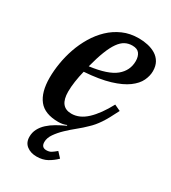

<svg xmlns="http://www.w3.org/2000/svg" viewBox="-182 -625 824 926"><g transform="rotate(30 230.0 -161.5)"><path d="M171 209Q138 209 116 192Q94 175 94 143Q94 119 104.5 99Q115 79 133 62.5Q151 46 174.5 32.5Q198 19 224 7V3Q204 12 178 12Q103 12 69.5 -30Q36 -72 36 -153Q36 -191 43 -234Q50 -277 64.5 -319Q79 -361 102 -399.5Q125 -438 156 -467.5Q187 -497 226.5 -514.5Q266 -532 315 -532Q341 -532 365.5 -526.5Q390 -521 409.5 -509Q429 -497 440.5 -477Q452 -457 452 -428Q452 -402 439 -374.5Q426 -347 393.5 -323Q361 -299 305 -282Q249 -265 164 -259Q156 -227 151.5 -196Q147 -165 147 -139Q147 -54 213 -54Q258 -54 298 -91.5Q338 -129 375 -198L409 -182Q395 -154 383.5 -133Q372 -112 361.5 -96.5Q351 -81 340.5 -68.5Q330 -56 318 -45Q298 -25 272.5 -4.5Q247 16 224 38Q201 60 185 83Q169 106 169 129Q169 159 197 159Q213 159 224 152Q235 145 249 133L275 161Q255 181 230 195Q205 209 171 209ZM172 -294Q272 -307 314 -341.5Q356 -376 356 -429Q356 -454 344.5 -470Q333 -486 305 -486Q283 -486 265 -476.5Q247 -467 231 -444.5Q215 -422 200.5 -385Q186 -348 172 -294Z"/></g></svg>

Font: IBM Plex Serif Medm
Style: Italic
Weight: 500
Italic angle: -14°
Designer: Mike Abbink, Paul van der Laan, Pieter van Rosmalen
Foundry: Bold Monday
Version: Version 3.001